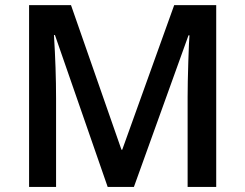

<svg xmlns="http://www.w3.org/2000/svg" viewBox="-20 -734 963 754"><path d="M402.8 0 195.8 -596.2H191.9Q200.2 -463.4 200.2 -347.2V0H94.2V-713.9H258.8L457 -146H460L664.1 -713.9H829.1V0H716.8V-353Q716.8 -406.2 719.5 -491.7Q722.2 -577.1 724.1 -595.2H720.2L505.9 0Z"/></svg>

Font: Open Sans Semibold
Style: Regular
Weight: 600
Foundry: Ascender Corporation
Version: Version 1.10